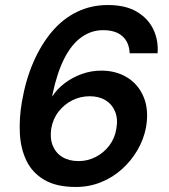

<svg xmlns="http://www.w3.org/2000/svg" viewBox="-20 -732 672 764"><path d="M282 12Q204 12 156 -16.5Q108 -45 85 -93Q62 -141 59 -201.5Q56 -262 67 -326Q82 -414 113 -485Q144 -556 187.5 -607Q231 -658 287 -685Q343 -712 409 -712Q480 -712 525 -685Q570 -658 590.5 -614.5Q611 -571 607 -520H496Q494 -564 467 -588Q440 -612 390 -612Q343 -612 303.5 -583.5Q264 -555 235.5 -498.5Q207 -442 189 -357Q189 -355 188.5 -352.5Q188 -350 188 -348Q207 -378 237.5 -401Q268 -424 305.5 -437.5Q343 -451 383 -451Q442 -451 486.5 -423.5Q531 -396 552 -345Q573 -294 561 -225Q552 -178 527.5 -135.5Q503 -93 466 -59.5Q429 -26 382 -7Q335 12 282 12ZM293 -91Q329 -91 361 -107.5Q393 -124 415 -153Q437 -182 443 -220Q450 -259 438 -288Q426 -317 400 -333Q374 -349 337 -349Q300 -349 268 -333Q236 -317 213.5 -288.5Q191 -260 184 -221Q178 -182 190 -152.5Q202 -123 228.5 -107Q255 -91 293 -91Z"/></svg>

Font: DM Sans 9pt SemiBold
Style: Italic
Weight: 600
Italic angle: -10°
Version: Version 4.004;gftools[0.9.30]